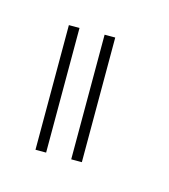

<svg xmlns="http://www.w3.org/2000/svg" viewBox="-42 -711 192 218"><g transform="rotate(15 54.5 -602.0)"><path d="M58 -528.5H70.5V-675H58ZM16 -528.5H28.5V-675H16Z"/></g></svg>

Font: Anybody Thin
Style: Regular
Weight: 100
Designer: Tyler Finck
Foundry: Etcetera Type Company
Version: Version 1.114;gftools[0.9.25]